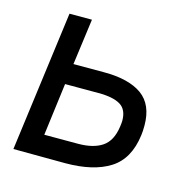

<svg xmlns="http://www.w3.org/2000/svg" viewBox="-81 -580 658 661"><g transform="rotate(15 248.0 -249.5)"><path d="M168 -500 146 -336H255Q344 -336 390.5 -302.5Q437 -269 437 -195Q437 -173 435 -160Q424 -73 365.5 -36Q307 1 207 1L22 0L88 -500ZM357 -170Q359 -184 359 -191Q359 -231 333 -246.5Q307 -262 255 -262H136L112 -75H232Q287 -75 318.5 -96.5Q350 -118 357 -170Z"/></g></svg>

Font: Bellota Text
Style: Bold Italic
Weight: 700
Italic angle: -7.5°
Designer: Kemie Guaida
Foundry: Kemie Guaida
Version: Version 4.001